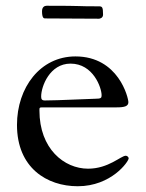

<svg xmlns="http://www.w3.org/2000/svg" viewBox="-20 -628 506 667"><path d="M126 -589C126 -566 132 -564 136 -564C172 -564 306 -563 324 -563C326 -563 338 -565 338 -577C338 -604 335 -606 323 -606C236 -606 282 -608 142 -608C135 -608 126 -604 126 -589ZM39 -194C39 -45 143 19 250 19C367 19 427 -67 427 -78C427 -82 422 -87 417 -87C400 -87 357 -42 286 -42C203 -42 117 -111 117 -244C117 -254 117 -255 128 -255H158H385C413 -255 426 -259 426 -273C426 -288 392 -432 242 -432C120 -432 39 -324 39 -194ZM123 -293C123 -328 153 -407 225 -407C304 -407 333 -323 333 -297C333 -288 331 -285 312 -285C295 -285 182 -279 136 -279C125 -279 123 -284 123 -293Z"/></svg>

Font: OFL Sorts Mill Goudy
Style: Regular
Weight: 500
Version: Version 003.000